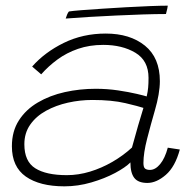

<svg xmlns="http://www.w3.org/2000/svg" viewBox="-20 -646 688 678"><path d="M207.5 12Q120.5 12 71.2 -22.5Q22 -57 22 -129.5Q22 -182.5 46.8 -221Q71.5 -259.5 113.8 -284.2Q156 -309 209 -320.8Q262 -332.5 318 -332.5Q358.5 -332.5 397 -326.8Q435.5 -321 463 -314.5Q490.5 -308 498 -305.5Q502 -323 503.2 -337Q504.5 -351 504.5 -371Q504.5 -432 458 -459.8Q411.5 -487.5 344.5 -487.5Q296 -487.5 255.5 -473.5Q215 -459.5 182.8 -435.8Q150.5 -412 125.5 -383.5L93.5 -411Q138 -461.5 205.2 -494.5Q272.5 -527.5 353.5 -527.5Q439 -527.5 491.8 -484.8Q544.5 -442 544.5 -359.5Q544.5 -338 540 -311.8Q535.5 -285.5 527 -256.5Q512.5 -206.5 499.5 -156Q486.5 -105.5 486.5 -70.5Q486.5 -55 492.5 -50.5Q498.5 -46 509.5 -46Q528.5 -46 545.5 -66.5Q562.5 -87 572.5 -124.5L615 -118Q598.5 -57 565.5 -28.5Q532.5 0 500.5 0Q468 0 454.2 -17.8Q440.5 -35.5 440.5 -72.5Q423.5 -55 386.5 -35.2Q349.5 -15.5 302.5 -1.8Q255.5 12 207.5 12ZM216 -27.5Q257 -27.5 298 -40Q339 -52.5 377 -74.5Q415 -96.5 446 -125Q458.5 -171 467.8 -202.8Q477 -234.5 486.5 -265Q470.5 -270.5 422.8 -281.8Q375 -293 306 -293Q262.5 -293 220 -283.5Q177.5 -274 142.5 -254.8Q107.5 -235.5 86.8 -206Q66 -176.5 66 -136.5Q66 -76 104.5 -51.8Q143 -27.5 216 -27.5ZM566 -596.5Q530 -596.5 484.5 -595Q439 -593.5 390.2 -591.2Q341.5 -589 295.2 -586.2Q249 -583.5 212 -580.5Q213.5 -586 216.8 -594Q220 -602 223.5 -605.5Q235.5 -607.5 266.8 -610Q298 -612.5 340 -615.2Q382 -618 426.5 -620.5Q471 -623 509.8 -624.5Q548.5 -626 572.5 -626Q572.5 -623.5 570.5 -614.5Q568.5 -605.5 566 -596.5Z"/></svg>

Font: Grandstander Thin Thin
Style: Italic
Weight: 250
Italic angle: -15°
Version: Version 1.200